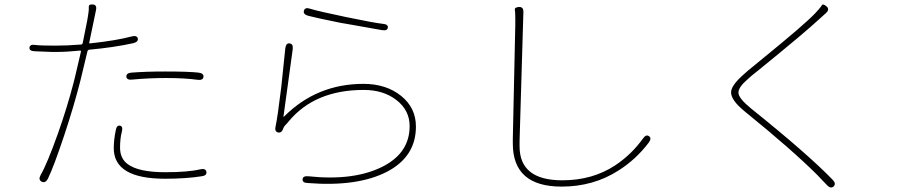

<svg xmlns="http://www.w3.org/2000/svg" viewBox="-20 -794 4040 854"><path d="M193 1Q182 22 165 14Q149 5 161 -16Q190 -66 238 -201Q279 -317 307 -425Q310 -437 313 -449L340 -564Q341 -569 336 -569Q277 -563 234 -563Q222 -563 210 -563L134 -566Q110 -567 111 -582Q113 -598 137 -594Q160 -591 224 -591Q280 -591 341 -596Q347 -597 348 -603L368 -703Q370 -715 372 -727Q376 -750 375 -763Q374 -776 393 -774Q412 -773 407 -749L377 -605Q376 -600 381 -601Q500 -614 566 -632Q589 -638 593 -623Q596 -608 573 -602Q487 -583 377 -573Q371 -572 369 -566L337 -433Q308 -319 265 -190Q219 -52 193 1ZM714 1Q486 1 486 -135Q486 -172 495 -215Q499 -238 514 -235Q528 -232 522 -208Q514 -179 514 -137Q514 -89 548 -64Q596 -28 715 -28Q817 -28 871 -41Q895 -46 898 -30Q901 -13 877 -10Q807 1 714 1ZM885 -452Q883 -436 859 -439Q802 -447 719 -447Q642 -447 568 -440Q544 -437 542 -453Q541 -469 565 -471Q628 -476 715 -476Q819 -476 863 -471Q887 -468 885 -452Z M1348 20Q1324 19 1326 3Q1327 -12 1351 -10Q1557 12 1686 -55Q1802 -116 1802 -233Q1802 -303 1744 -348.5Q1686 -394 1598 -394Q1380 -394 1264 -254Q1256 -244 1247 -235Q1242 -229 1240 -223Q1233 -201 1216 -205Q1200 -210 1206 -233Q1214 -268 1231 -406L1249 -579Q1252 -603 1268 -601Q1285 -599 1282 -575L1241 -277Q1240 -272 1244 -276Q1389 -421 1597 -421Q1697 -421 1763.5 -368Q1830 -315 1830 -231Q1830 -98 1703 -31Q1571 38 1348 20ZM1705 -671Q1703 -656 1679 -660L1521 -688Q1509 -690 1497 -692Q1383 -715 1350 -724Q1327 -731 1332 -747Q1337 -763 1360 -755Q1395 -744 1520 -718Q1645 -692 1683 -688Q1707 -686 1705 -671Z M2478 36Q2261 36 2261 -155Q2261 -167 2261 -179L2272 -685Q2272 -697 2272 -709Q2272 -741 2270 -751Q2268 -761 2288 -763Q2309 -764 2308 -740L2291 -167Q2291 -155 2291 -143Q2291 8 2481 8Q2616 8 2717 -59Q2789 -107 2840 -178Q2854 -198 2867 -188Q2880 -179 2865 -159Q2808 -84 2730 -35Q2619 36 2478 36Z M3688 35Q3675 47 3659 30L3633 3Q3625 -6 3617 -14Q3504 -127 3293 -298Q3228 -351 3232 -387Q3235 -417 3289 -464Q3298 -472 3307 -480L3379 -539Q3556 -683 3605 -734Q3631 -762 3635.5 -770.5Q3640 -779 3656 -766Q3672 -753 3654 -736L3624 -709Q3562 -651 3354 -482L3324 -458Q3315 -450 3306 -442Q3264 -406 3264.5 -381.5Q3265 -357 3320 -312Q3573 -109 3684 6Q3700 23 3688 35Z"/></svg>

Font: Resource Han Rounded KR ExtraLight
Style: Regular
Weight: 250
Designer: Cyano Hao (round all glyphs); Ryoko NISHIZUKA 西塚涼子 (kana, bopomofo & ideographs); Paul D. Hunt (Latin, Greek & Cyrillic)
Foundry: Cyano Hao
Version: 0.990